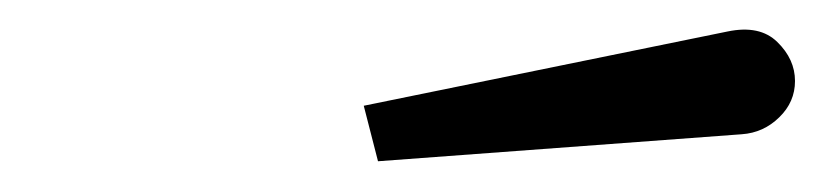

<svg xmlns="http://www.w3.org/2000/svg" viewBox="-20 -809 550 128"><path d="M474.5 -719.5 232 -701.5 222.5 -738.5 465 -788Q486.5 -792.5 498.2 -781Q510 -769.5 510 -755Q510 -741 499.5 -730.8Q489 -720.5 474.5 -719.5Z"/></svg>

Font: Bodoni* 48pt
Style: Bold Italic
Weight: 700
Italic angle: -13°
Version: Version 2.3